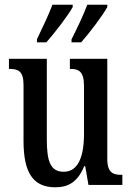

<svg xmlns="http://www.w3.org/2000/svg" viewBox="-20 -786 561 816"><path d="M284 -619V-606H325C362 -648 417 -721 436 -756V-766H351C334 -721 310 -670 284 -619ZM137 -619V-606H177C214 -648 270 -721 289 -756V-766H203C186 -721 161 -670 137 -619ZM215 10C270 10 310 -12 338 -80H342L356 0H500V-43H495C462 -43 436 -51 436 -110V-536H277V-493H280C313 -493 337 -484 337 -421V-217C337 -120 312 -56 251 -56C194 -56 179 -101 179 -193V-536H18V-493H22C58 -493 80 -483 80 -425V-186C80 -49 123 10 215 10Z"/></svg>

Font: Noto Serif Ethiopic ExtraCondensed Medium
Style: Regular
Weight: 500
Width: 2
Designer: Monotype Design Team
Foundry: Monotype Imaging Inc.
Version: Version 2.102